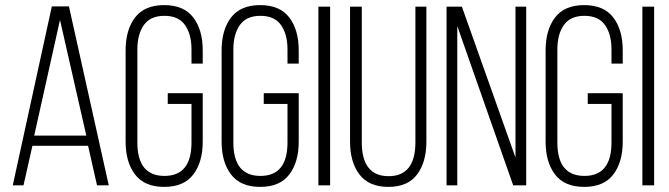

<svg xmlns="http://www.w3.org/2000/svg" viewBox="-20 -726 2622 752"><path d="M107 -155 72 0H30L183 -701H250L406 0H360L325 -155ZM114 -195H318L215 -648Z M774 -529V-477H730V-532Q730 -592 704.5 -628Q679 -664 624 -664Q569 -664 543.5 -628Q518 -592 518 -532V-168Q518 -37 624 -37Q730 -37 730 -168V-319H637V-361H774V-171Q774 -91 737 -42.5Q700 6 623 6Q546 6 509 -42.5Q472 -91 472 -171V-529Q472 -609 509 -657.5Q546 -706 623 -706Q700 -706 737 -657.5Q774 -609 774 -529Z M1150 -529V-477H1106V-532Q1106 -592 1080.5 -628Q1055 -664 1000 -664Q945 -664 919.5 -628Q894 -592 894 -532V-168Q894 -37 1000 -37Q1106 -37 1106 -168V-319H1013V-361H1150V-171Q1150 -91 1113 -42.5Q1076 6 999 6Q922 6 885 -42.5Q848 -91 848 -171V-529Q848 -609 885 -657.5Q922 -706 999 -706Q1076 -706 1113 -657.5Q1150 -609 1150 -529Z M1273 -700V0H1227V-700Z M1397 -169Q1397 -36 1502 -36Q1607 -36 1607 -169V-700H1650V-171Q1650 -91 1613.5 -42.5Q1577 6 1501 6Q1425 6 1388 -42.5Q1351 -91 1351 -171V-700H1397Z M1771 0H1729V-700H1789L1999 -109V-700H2041V0H1990L1771 -624Z M2419 -529V-477H2375V-532Q2375 -592 2349.5 -628Q2324 -664 2269 -664Q2214 -664 2188.5 -628Q2163 -592 2163 -532V-168Q2163 -37 2269 -37Q2375 -37 2375 -168V-319H2282V-361H2419V-171Q2419 -91 2382 -42.5Q2345 6 2268 6Q2191 6 2154 -42.5Q2117 -91 2117 -171V-529Q2117 -609 2154 -657.5Q2191 -706 2268 -706Q2345 -706 2382 -657.5Q2419 -609 2419 -529Z M2542 -700V0H2496V-700Z"/></svg>

Font: Bebas Neue Book
Style: Regular
Weight: 300
Designer: Ryoichi Tsunekawa
Foundry: Ryoichi Tsunekawa
Version: Version 1.003;PS 001.003;hotconv 1.0.88;makeotf.lib2.5.64775